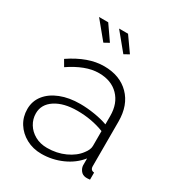

<svg xmlns="http://www.w3.org/2000/svg" viewBox="-176 -842 890 964"><g transform="rotate(30 268.5 -360.0)"><path d="M35 -150Q35 -196 62.5 -231Q90 -266 139.5 -285.5Q189 -305 253 -305Q293 -305 336.5 -298Q380 -291 413 -279V-328Q413 -400 371 -443Q329 -486 257 -486Q218 -486 176 -470Q134 -454 90 -424L69 -460Q171 -529 262 -529Q354 -529 408.5 -474Q463 -419 463 -324V-66Q463 -42 485 -41V0Q466 2 460 1Q441 -1 430.5 -15Q420 -29 419 -44V-85Q383 -40 326.5 -15Q270 10 208 10Q159 10 119.5 -11.5Q80 -33 57.5 -69Q35 -105 35 -150ZM393 -107Q413 -132 413 -154V-240Q341 -268 258 -268Q179 -268 131 -236.5Q83 -205 83 -153Q83 -120 100 -92Q117 -64 147.5 -47Q178 -30 218 -30Q274 -30 321 -51.5Q368 -73 393 -107ZM232 -730H284L344 -645L315 -629ZM116 -730H169L228 -645L199 -629Z"/></g></svg>

Font: Raleway Light
Style: Regular
Weight: 300
Designer: Matt McInerney, Pablo Impallari, Rodrigo Fuenzalida
Foundry: Matt McInerney, Pablo Impallari, Rodrigo Fuenzalida
Version: Version 4.026